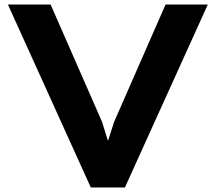

<svg xmlns="http://www.w3.org/2000/svg" viewBox="-20 -830 955 850"><path d="M900 -810 533 0H382L15 -810H204L432 -290L457 -209H459L485 -290L713 -810Z"/></svg>

Font: TypoPRO Sinkin Sans
Style: 700 Bold
Weight: 700
Designer: Keith Bates
Foundry: K-Type
Version: Sinkin Sans (version 1.0)  by Keith Bates   •   © 2014   www